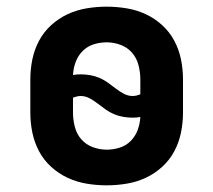

<svg xmlns="http://www.w3.org/2000/svg" viewBox="-20 -548 640 576"><path d="M300 8Q270 8 240 3Q210 -2 183 -14.5Q156 -27 133.5 -47.5Q111 -68 97 -94.5Q83 -121 77 -150.5Q71 -180 71 -210V-310Q71 -340 77 -369.5Q83 -399 97 -425.5Q111 -452 133.5 -472.5Q156 -493 183 -505.5Q210 -518 240 -523Q270 -528 300 -528Q330 -528 360 -523Q390 -518 417 -505.5Q444 -493 466.5 -472.5Q489 -452 503 -425.5Q517 -399 523 -369.5Q529 -340 529 -310V-210Q529 -180 523 -150.5Q517 -121 503 -94.5Q489 -68 466.5 -47.5Q444 -27 417 -14.5Q390 -2 360 3Q330 8 300 8ZM378 -260Q384 -260 390 -261.5Q396 -263 401 -265V-310Q401 -331 395.5 -352.5Q390 -374 376 -390Q362 -406 341.5 -413.5Q321 -421 300 -421Q280 -421 261 -415Q242 -409 228 -395Q214 -381 207 -362Q200 -343 199 -323Q205 -324 210.5 -324.5Q216 -325 222 -325Q236 -325 250.5 -322.5Q265 -320 278 -314.5Q291 -309 303 -300.5Q315 -292 326.5 -283Q338 -274 351 -267Q364 -260 378 -260ZM300 -99Q320 -99 339 -105Q358 -111 372 -125Q386 -139 393 -158Q400 -177 401 -197Q395 -196 389.5 -195.5Q384 -195 378 -195Q364 -195 349.5 -197.5Q335 -200 322 -205.5Q309 -211 297 -219.5Q285 -228 273.5 -237Q262 -246 249 -253Q236 -260 222 -260Q216 -260 210 -258.5Q204 -257 199 -255V-210Q199 -189 204.5 -167.5Q210 -146 224 -130Q238 -114 258.5 -106.5Q279 -99 300 -99Z"/></svg>

Font: Iosevka Aile Extrabold
Style: Regular
Weight: 800
Designer: Belleve Invis
Foundry: Belleve Invis
Version: Version 27.3.5; ttfautohint (v1.8.4)